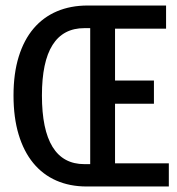

<svg xmlns="http://www.w3.org/2000/svg" viewBox="-20 -676 640 696"><path d="M294 0Q233 0 184 -21.5Q135 -43 100.5 -85Q66 -127 47.5 -188.5Q29 -250 29 -330Q29 -410 48 -471Q67 -532 102 -573Q137 -614 186.5 -635Q236 -656 298 -656H582V-572H397V-384H538V-300H397V-84H592V0ZM286 -81H307V-574H286Q132 -574 132 -330Q132 -206 170.5 -143.5Q209 -81 286 -81Z"/></svg>

Font: SauceCodePro Nerd Font Mono
Style: Regular
Weight: 500
Monospace: yes
Designer: Paul D. Hunt, Teo Tuominen
Foundry: Adobe Systems Incorporated
Version: Version 2.030;PS 1.000;hotconv 16.6.51;makeotf.lib2.5.65220;